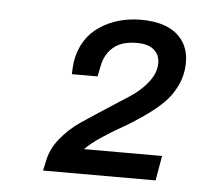

<svg xmlns="http://www.w3.org/2000/svg" viewBox="-37 -835 448 433"><g transform="rotate(5 187.5 -619.0)"><path d="M75.2 -439.9 80.1 -461.9Q85 -488.8 104.7 -513.2Q124.5 -537.6 150.1 -554.9Q175.8 -572.3 204.6 -590.8Q233.4 -609.4 257.3 -625Q281.2 -640.6 297.1 -661.4Q313 -682.1 313 -704.1Q313 -722.7 299.8 -733.9Q286.6 -745.1 261.2 -745.1Q226.6 -745.1 207.8 -728.8Q189 -712.4 184.1 -686L179.2 -662.1H121.1Q121.1 -673.3 123 -690.9Q132.3 -744.1 172.4 -771Q212.4 -797.9 266.1 -797.9Q319.3 -797.9 347.2 -774.4Q375 -751 375 -710.9Q375 -682.6 363.3 -658.2Q351.6 -633.8 333.7 -616.7Q315.9 -599.6 291.7 -582.8Q267.6 -565.9 245.4 -553.5Q223.1 -541 200 -525.6Q176.8 -510.3 163.1 -496.1H339.8L330.1 -439.9Z"/></g></svg>

Font: Archivo
Style: Italic
Weight: 400
Italic angle: -10°
Designer: Hector Gatti
Foundry: Omnibus-Type
Version: Version 2.001